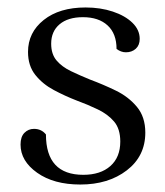

<svg xmlns="http://www.w3.org/2000/svg" viewBox="-20 -482 443 514"><path d="M195 12Q124 12 79.5 -19.5Q35 -51 35 -95Q35 -116 45.5 -126.5Q56 -137 71 -137Q91 -137 103 -122Q103 -14 203 -14Q249 -14 275.5 -37.5Q302 -61 302 -103Q302 -137 285.5 -156.5Q269 -176 242 -189Q215 -202 185 -213Q154 -225 124 -241Q94 -257 74.5 -281.5Q55 -306 55 -343Q55 -395 97 -428.5Q139 -462 209 -462Q249 -462 282 -451Q315 -440 334.5 -421Q354 -402 354 -378Q354 -361 343.5 -351.5Q333 -342 317 -342Q304 -342 292 -351Q292 -392 268 -414Q244 -436 202 -436Q162 -436 139.5 -417Q117 -398 117 -365Q117 -337 131.5 -320Q146 -303 170 -291.5Q194 -280 221 -269Q256 -256 290 -239.5Q324 -223 346.5 -196Q369 -169 369 -127Q369 -64 319.5 -26Q270 12 195 12Z"/></svg>

Font: Petrona Light
Style: Regular
Weight: 300
Designer: Ringo R. Seeber
Foundry: Ringo R. Seeber
Version: Version 2.001; ttfautohint (v1.8.3)